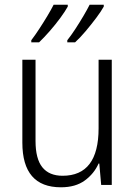

<svg xmlns="http://www.w3.org/2000/svg" viewBox="-20 -786 576 816"><path d="M455 -532V0H410L402 -91H399Q380 -48 340.5 -19Q301 10 239 10Q75 10 75 -180V-532H131V-187Q131 -111 160 -75Q189 -39 246 -39Q399 -39 399 -241V-532ZM421 -758Q410 -738 389 -710Q368 -682 344 -653.5Q320 -625 299 -606H266V-615Q282 -635 300 -662.5Q318 -690 334.5 -718Q351 -746 361 -766H421ZM268 -758Q257 -738 236.5 -710Q216 -682 191.5 -654Q167 -626 146 -606H113V-615Q129 -636 147 -663.5Q165 -691 181.5 -718.5Q198 -746 208 -766H268Z"/></svg>

Font: Noto Sans Lao UI SemCond Light
Style: Regular
Weight: 300
Width: 4
Designer: Monotype Design Team
Foundry: Monotype Imaging Inc.
Version: Version 2.000; ttfautohint (v1.8.4.7-5d5b)